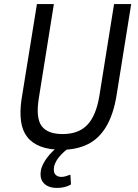

<svg xmlns="http://www.w3.org/2000/svg" viewBox="-20 -725 677 941"><path d="M283 9Q220 9 178 -7.5Q136 -24 112.5 -55Q89 -86 83 -131.5Q77 -177 85 -235L161 -705H244L170 -242Q155 -147 184 -107.5Q213 -68 287 -68Q365 -68 408 -113Q451 -158 467 -255L539 -705H623L551 -256Q536 -165 501 -105.5Q466 -46 411 -18.5Q356 9 283 9ZM259 196Q215 196 193 171Q171 146 183 99Q195 64 224.5 31Q254 -2 298 -29L319 0Q309 6 294 19Q279 32 266 49Q253 66 246 87Q240 117 250.5 129.5Q261 142 281 142Q290 142 301 139Q312 136 325 131L328 179Q315 187 298 191.5Q281 196 259 196Z"/></svg>

Font: Nunito Sans 7pt Condensed
Style: Italic
Weight: 400
Width: 3
Italic angle: -9°
Designer: Vernon Adams
Foundry: Vernon Adams
Version: Version 3.101;gftools[0.9.27]